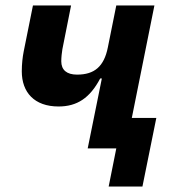

<svg xmlns="http://www.w3.org/2000/svg" viewBox="-20 -545 657 705"><path d="M379 140H503L554 -112H464L547 -525H407L376 -371C362 -301 327 -271 263 -271C225 -271 205 -288 205 -320C205 -334 207 -352 209 -364L241 -525H101L67 -356C63 -336 60 -310 60 -283C60 -206 106 -154 195 -154C263 -154 310 -185 348 -257H354L302 0H407Z"/></svg>

Font: LVC Sans
Style: Bold Italic
Weight: 700
Italic angle: -11.31°
Designer: Mike Abbink, Paul van der Laan, Pieter van Rosmalen
Foundry: Bold Monday
Version: Version 3.0